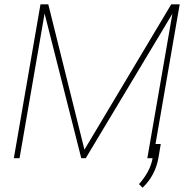

<svg xmlns="http://www.w3.org/2000/svg" viewBox="-20 -731 850 887"><path d="M203.1 -710.9 370.1 -39.6 771 -710.9H810.1L687 0H660.6L776.4 -667.5L376 0H355.5L186 -668.5L70.3 0H43.9L167 -710.9ZM638.7 136.2 622.1 119.6Q674.3 61 685.1 -0.5L696.3 -65.9H722.7L712.4 -4.4Q698.2 79.6 638.7 136.2Z"/></svg>

Font: Roboto Thin
Style: Italic
Weight: 250
Italic angle: -12°
Designer: Google
Version: Version 2.134; 2016